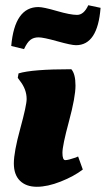

<svg xmlns="http://www.w3.org/2000/svg" viewBox="-20 -703 405 735"><path d="M271 -530Q253 -530 199.5 -545Q146 -560 127.5 -560Q109 -560 96.5 -550.5Q84 -541 72 -515L23 -527Q36 -676 127 -676Q146 -676 197.5 -661Q249 -646 275 -646Q301 -646 318 -683L365 -673Q354 -530 271 -530ZM270 -100 279 -104 297 -54Q263 -28 212.5 -8Q162 12 121 12Q80 12 56.5 -11Q33 -34 33 -77.5Q33 -121 57.5 -210.5Q82 -300 82 -324Q82 -361 56 -394L48 -405L51 -422Q103 -438 253 -438Q269 -420 269 -375.5Q269 -331 244 -238.5Q219 -146 219 -118Q219 -90 230 -90Q241 -90 270 -100Z"/></svg>

Font: Oleo Script
Style: Bold
Weight: 700
Designer: Soytutype
Foundry: Soytutype
Version: Version 1.002